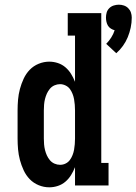

<svg xmlns="http://www.w3.org/2000/svg" viewBox="-20 -791 582 819"><path d="M476 -564 433 -604Q445 -616 454.5 -631Q464 -646 469 -662Q461 -664 453 -669Q445 -674 440.5 -681.5Q436 -689 434 -698Q432 -707 432 -716Q432 -727 435 -737.5Q438 -748 446 -756Q454 -764 465 -767.5Q476 -771 487 -771Q498 -771 508.5 -767.5Q519 -764 527 -756Q535 -748 538.5 -737.5Q542 -727 542 -716Q542 -694 537.5 -673Q533 -652 525 -632.5Q517 -613 504.5 -595.5Q492 -578 476 -564ZM190 8Q167 8 145 -1Q123 -10 107 -26.5Q91 -43 81 -64.5Q71 -86 65 -108.5Q59 -131 57 -154Q55 -177 55 -200V-320Q55 -343 57 -366Q59 -389 65 -411.5Q71 -434 81 -455.5Q91 -477 107 -493.5Q123 -510 145 -519Q167 -528 190 -528Q209 -528 227 -522Q245 -516 259 -504Q273 -492 283 -476Q293 -460 300 -442V-639H269V-735H412V-96H443V0H300V-78Q293 -60 283 -44Q273 -28 259 -16Q245 -4 227 2Q209 8 190 8ZM236 -88Q236 -88 236.5 -88Q237 -88 237 -88Q249 -88 260 -93.5Q271 -99 278 -108.5Q285 -118 289.5 -129.5Q294 -141 296 -152.5Q298 -164 299 -176Q300 -188 300 -200V-320Q300 -332 299 -344Q298 -356 296 -367.5Q294 -379 289.5 -390.5Q285 -402 278 -411.5Q271 -421 259.5 -426.5Q248 -432 236 -432Q224 -432 212.5 -427Q201 -422 193 -412.5Q185 -403 180 -392Q175 -381 172 -369Q169 -357 168 -344.5Q167 -332 167 -320V-200Q167 -188 168 -175.5Q169 -163 172 -151Q175 -139 180 -128Q185 -117 193 -107.5Q201 -98 212.5 -93Q224 -88 236 -88Z"/></svg>

Font: Iosevka Gothic
Style: Bold
Weight: 700
Monospace: yes
Designer: Belleve Invis
Foundry: Belleve Invis
Version: Version 15.5.1; ttfautohint (v1.8.4)